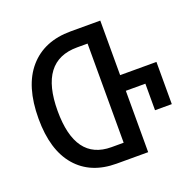

<svg xmlns="http://www.w3.org/2000/svg" viewBox="-125 -846 1000 979"><g transform="rotate(-20 375.0 -357.0)"><path d="M517 -418H714V-189H623V-333H517V0H346Q206 0 128 -90.5Q50 -181 50 -351Q50 -528 131 -621Q212 -714 356 -714H517ZM416 -88V-626H359Q155 -626 155 -355Q155 -88 350 -88Z"/></g></svg>

Font: Noto Sans Georgian Condensed Medium
Style: Regular
Weight: 500
Width: 3
Designer: Monotype Design Team, Akaki Razmadze
Foundry: Google LLC
Version: Version 2.005; ttfautohint (v1.8.4.7-5d5b)